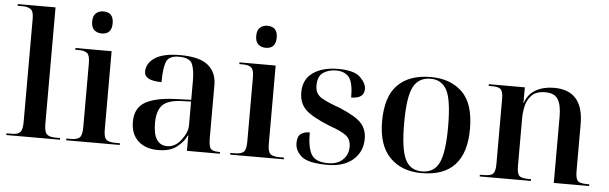

<svg xmlns="http://www.w3.org/2000/svg" viewBox="-49 -930 3519 1110"><g transform="rotate(5 1710.5 -375.5)"><path d="M14 0H325V-10H296Q263 -10 248 -24Q233 -38 233 -83V-760H14V-750H49Q70 -750 88.5 -739Q107 -728 107 -684V-83Q107 -38 92.5 -24Q78 -10 46 -10H14Z M511 -633Q570 -633 570 -697Q570 -761 511 -761Q486 -761 468.5 -746Q451 -731 451 -697Q451 -663 468.5 -648Q486 -633 511 -633ZM361 0H672V-10H646Q607 -10 592.5 -23.5Q578 -37 578 -81V-536H368V-526H390Q421 -526 437 -513.5Q453 -501 453 -456V-83Q453 -38 438.5 -24Q424 -10 385 -10H361Z M895 10Q966 10 1006 -23Q1046 -56 1060 -90H1062V0H1253V-10H1246Q1206 -10 1196.5 -27Q1187 -44 1187 -88V-394Q1187 -466 1137.5 -507Q1088 -548 975 -548Q877 -548 829 -516Q781 -484 781 -435Q781 -383 881 -383Q881 -463 895.5 -500.5Q910 -538 968 -538Q1033 -538 1047 -502.5Q1061 -467 1061 -409V-296L975 -293Q855 -289 795.5 -255Q736 -221 736 -141Q736 -69 779 -29.5Q822 10 895 10ZM946 -17Q864 -17 864 -144Q864 -214 894 -247Q924 -280 1003 -284L1061 -286V-147Q1061 -108 1026.5 -62.5Q992 -17 946 -17Z M1463 -633Q1522 -633 1522 -697Q1522 -761 1463 -761Q1438 -761 1420.5 -746Q1403 -731 1403 -697Q1403 -663 1420.5 -648Q1438 -633 1463 -633ZM1313 0H1624V-10H1598Q1559 -10 1544.5 -23.5Q1530 -37 1530 -81V-536H1320V-526H1342Q1373 -526 1389 -513.5Q1405 -501 1405 -456V-83Q1405 -38 1390.5 -24Q1376 -10 1337 -10H1313Z M1879 10Q1973 10 2026.5 -37Q2080 -84 2080 -159Q2080 -212 2048.5 -248Q2017 -284 1919 -325Q1852 -348 1813.5 -370.5Q1775 -393 1775 -441Q1775 -496 1806.5 -517Q1838 -538 1881 -538Q1930 -538 1955.5 -508Q1981 -478 1981 -390Q2056 -390 2056 -446Q2056 -478 2021 -513Q1986 -548 1892 -548Q1801 -548 1746 -509Q1691 -470 1691 -395Q1691 -333 1728.5 -295.5Q1766 -258 1873 -215Q1935 -194 1966 -172Q1997 -150 1997 -105Q1997 -60 1966 -30Q1935 0 1881 0Q1808 0 1784 -40Q1760 -80 1760 -168Q1728 -168 1708.5 -153.5Q1689 -139 1689 -100Q1689 -56 1727.5 -23Q1766 10 1879 10Z M2424 10Q2681 10 2681 -269Q2681 -416 2612.5 -482Q2544 -548 2430 -548Q2305 -548 2238 -480Q2171 -412 2171 -269Q2171 -130 2239.5 -60Q2308 10 2424 10ZM2425 0Q2357 0 2328 -60Q2299 -120 2299 -269Q2299 -422 2329.5 -480Q2360 -538 2430 -538Q2494 -538 2524 -482Q2554 -426 2554 -269Q2554 -124 2525.5 -62Q2497 0 2425 0Z M2761 0H3058V-10H3046Q3002 -10 2989 -23.5Q2976 -37 2976 -79V-358Q2976 -390 2984 -427Q2992 -464 3018 -491Q3044 -518 3098 -518Q3150 -518 3170.5 -485Q3191 -452 3191 -385V0H3396V-10H3383Q3340 -10 3328 -24Q3316 -38 3316 -82V-352Q3316 -548 3145 -548Q3085 -548 3040 -523Q2995 -498 2978 -446H2976V-536H2767V-526H2792Q2826 -526 2838.5 -512Q2851 -498 2851 -457V-81Q2851 -38 2838 -24Q2825 -10 2780 -10H2761Z"/></g></svg>

Font: Noto Serif Display Semi
Style: Regular
Weight: 600
Designer: Monotype Design Team
Foundry: Monotype Imaging Inc.
Version: Version 1.900